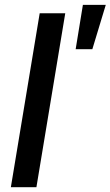

<svg xmlns="http://www.w3.org/2000/svg" viewBox="-20 -783 462 803"><path d="M252.9 -727.5 132.3 0H25.4L146 -727.5ZM296.4 -577.1 326.7 -762.7H422.4L366.2 -577.1Z"/></svg>

Font: Inter 16pt Medium
Style: Italic
Weight: 500
Italic angle: -9.3988°
Version: Version 4.001;git-66647c0bb